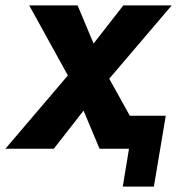

<svg xmlns="http://www.w3.org/2000/svg" viewBox="-52 -550 655 710"><path d="M402 140H517L561 -122H428L352 -259L583 -530H404L294 -389L235 -530H56L199 -271L-32 0H147L257 -141L316 0H425Z"/></svg>

Font: Iosevka Sparkle Heavy
Style: Italic
Weight: 900
Italic angle: -9°
Designer: Belleve Invis
Foundry: Belleve Invis
Version: Version 4.5.0; ttfautohint (v1.8.3)